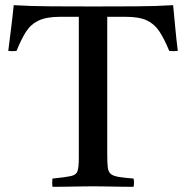

<svg xmlns="http://www.w3.org/2000/svg" viewBox="-20 -722 720 743"><path d="M183 1Q181 -14 183 -31Q233 -36 254 -40.5Q275 -45 280 -60Q285 -75 285 -111V-657H213Q160 -657 129.5 -642.5Q99 -628 80.5 -599Q62 -570 44 -525Q28 -523 12 -525Q18 -573 23.5 -617Q29 -661 33 -702Q98 -698 177 -697.5Q256 -697 341 -697Q427 -697 506.5 -697.5Q586 -698 650 -702Q654 -662 658 -617.5Q662 -573 668 -525Q651 -523 635 -525Q616 -571 597 -600Q578 -629 548.5 -643Q519 -657 466 -657H395V-124Q395 -93 397 -75Q399 -57 408.5 -49Q418 -41 439 -37.5Q460 -34 497 -31Q500 -15 497 1Q476 1 446.5 0.5Q417 0 388 -0.5Q359 -1 339 -1Q320 -1 291.5 -0.5Q263 0 233.5 0.5Q204 1 183 1Z"/></svg>

Font: Tiro Kannada
Style: Regular
Weight: 400
Designer: Kannada: John Hudson & Fiona Ross. Latin: John Hudson.
Foundry: Tiro Typeworks Ltd.
Version: Version 1.52